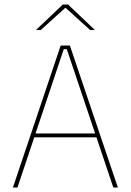

<svg xmlns="http://www.w3.org/2000/svg" viewBox="-20 -844 588 864"><path d="M38 0 253 -639H294.5L510.5 0H490L280.5 -623H267L58.5 0ZM127 -226V-243.5H421V-226ZM262.5 -823.5H286.5L406.5 -709.5V-709H385.5L276 -808H273L163.5 -709H142.5V-709.5Z"/></svg>

Font: Anek Gujarati Thin
Style: Regular
Weight: 250
Version: Version 1.003